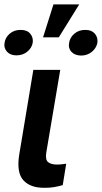

<svg xmlns="http://www.w3.org/2000/svg" viewBox="-58 -873 476 899"><path d="M98.1 -545.9H224.1L158.7 -158.7Q153.3 -124.5 167.7 -113.5Q182.1 -102.5 208.5 -102.5Q221.2 -102.5 232.4 -104Q243.7 -105.5 252 -106.4L235.8 -6.3Q218.3 -1 196.3 2.9Q174.3 6.8 148.9 6.3Q84.5 6.8 51.8 -28.6Q19 -64 31.7 -147ZM143.6 -698.2 192.4 -852.5H313L217.3 -698.2ZM-36.6 -672.9Q-33.2 -697.8 -12.2 -715.6Q8.8 -733.4 38.6 -732.9Q67.9 -733.4 83.3 -715.6Q98.6 -697.8 95.2 -672.9Q90.8 -648.4 69.8 -631.1Q48.8 -613.8 19 -613.8Q-9.8 -613.8 -25.4 -631.1Q-41 -648.4 -36.6 -672.9ZM265.6 -671.9Q269 -697.3 290.3 -715.3Q311.5 -733.4 341.3 -732.9Q370.1 -733.4 385.7 -715.8Q401.4 -698.2 397.9 -671.9Q392.6 -647 371.8 -630.1Q351.1 -613.3 322.3 -612.8Q292 -613.3 276.4 -630.4Q260.7 -647.5 265.6 -671.9Z"/></svg>

Font: Inter Tight SemiBold
Style: Italic
Weight: 600
Italic angle: -9.39999°
Designer: Rasmus Andersson
Foundry: rsms
Version: Version 3.004